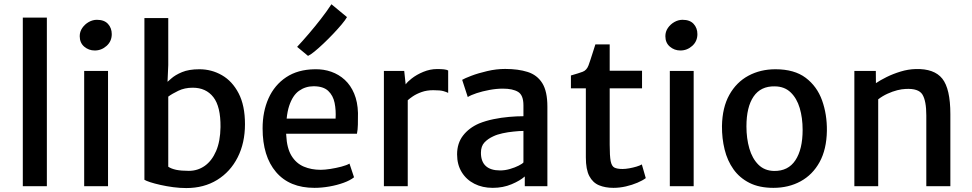

<svg xmlns="http://www.w3.org/2000/svg" viewBox="-20 -898 4686 926"><path d="M90 0V-813H206V0Z M386 0V-556H501V0ZM437 -654.5Q408 -654.5 386.2 -673Q364.5 -691.5 364.5 -723.5Q364.5 -745.5 376.8 -763.2Q389 -781 408 -791.8Q427 -802.5 447.5 -802.5Q483 -802.5 501 -782.5Q519 -762.5 519 -733.5Q519 -699 494.2 -676.8Q469.5 -654.5 437 -654.5Z M878.5 9Q848 9 815.8 4.8Q783.5 0.5 754.5 -6Q725.5 -12.5 704.8 -19.2Q684 -26 676.5 -31V-811H791.5V-584L788 -503.5Q795.5 -510.5 805 -518.5Q825 -536.5 858 -550.2Q891 -564 941.5 -564Q1000.5 -564 1050.5 -535.2Q1100.5 -506.5 1131 -447.8Q1161.5 -389 1161.5 -299Q1161.5 -208.5 1126.2 -139Q1091 -69.5 1027.2 -30.2Q963.5 9 878.5 9ZM829.5 -79Q854.5 -74 890.5 -74Q933.5 -74 967.8 -98.2Q1002 -122.5 1022.2 -169.5Q1042.5 -216.5 1043.5 -285Q1044.5 -384 1009 -429.5Q973.5 -475 909.5 -475Q870.5 -475 840 -460.2Q809.5 -445.5 791.5 -432V-94Q805 -84.5 829.5 -79Z M1496.5 8Q1376.5 8 1311.5 -68Q1246.5 -144 1246.5 -279Q1246.5 -360 1275.2 -424Q1304 -488 1360.2 -525.5Q1416.5 -563 1498.5 -564Q1540.5 -565 1577.5 -552Q1614.5 -539 1643 -512.8Q1671.5 -486.5 1688.2 -446.5Q1705 -406.5 1706.5 -353Q1706.5 -321.5 1706 -296.8Q1705.5 -272 1701.5 -253H1360Q1360.5 -249.5 1360.5 -246Q1363.5 -183 1386 -146.5Q1408.5 -110 1445 -94.5Q1481.5 -79 1526.5 -79Q1545.5 -79 1573 -83.2Q1600.5 -87.5 1626.2 -94.2Q1652 -101 1665.5 -109L1687.5 -43Q1669 -28 1637.2 -16.5Q1605.5 -5 1568.5 1.5Q1531.5 8 1496.5 8ZM1598.5 -326Q1601 -366 1593.8 -401.8Q1586.5 -437.5 1562.8 -459.8Q1539 -482 1492.5 -482Q1453.5 -482 1422.5 -460.2Q1391.5 -438.5 1374.5 -387Q1366 -361 1362.5 -326ZM1465.5 -628.5 1413 -672Q1441 -702 1470.2 -736.2Q1499.5 -770.5 1527.5 -806.5Q1555.5 -842.5 1578.5 -877.5L1653.5 -815.5Q1646 -802 1628 -780.5Q1610 -759 1587 -734.8Q1564 -710.5 1540 -687.8Q1516 -665 1496.2 -649Q1476.5 -633 1465.5 -628.5Z M1831.5 0V-556H1929.5L1936.5 -491Q1945.5 -504 1965 -519Q1989 -538 2021.8 -551.5Q2054.5 -565 2088.5 -565Q2107.5 -565 2121.2 -563.5Q2135 -562 2141.5 -558V-450Q2134 -454 2118.8 -458.5Q2103.5 -463 2069.5 -463Q2038.5 -463 2013.8 -454.2Q1989 -445.5 1970.5 -433Q1956.5 -423.5 1946.5 -414.5V0Z M2620 0H2511V-47Q2489 -27 2447.5 -9.5Q2406 8 2356.5 8Q2306.5 8 2267.8 -11.8Q2229 -31.5 2206.8 -67.8Q2184.5 -104 2184.5 -153.5Q2184.5 -207 2213.2 -244.2Q2242 -281.5 2290.5 -302.5Q2322.5 -315.5 2360 -323.2Q2397.5 -331 2435 -334.2Q2472.5 -337.5 2504.5 -337.5V-390Q2504.5 -439 2478.8 -454.8Q2453 -470.5 2405.5 -470.5Q2374 -470.5 2340.5 -464.2Q2307 -458 2279 -448.8Q2251 -439.5 2236 -430L2209 -513Q2220.5 -520 2253.2 -532.5Q2286 -545 2329.8 -555.2Q2373.5 -565.5 2416.5 -565.5Q2479 -565.5 2524.8 -551Q2570.5 -536.5 2595.2 -497.2Q2620 -458 2620 -383.5ZM2457.5 -263.5Q2430.5 -261 2404 -255.2Q2377.5 -249.5 2359 -240.5Q2333.5 -229 2316.5 -211Q2299.5 -193 2299.5 -161Q2299.5 -119 2322.8 -97.5Q2346 -76 2392 -76Q2415.5 -76 2439.5 -83Q2463.5 -90 2481.2 -99Q2499 -108 2504.5 -114.5V-266.5Q2485 -266.5 2457.5 -263.5Z M2938.5 8Q2899 8 2869 -4.5Q2839 -17 2822.2 -48.8Q2805.5 -80.5 2805.5 -139V-472H2733.5V-534Q2770.5 -544.5 2790 -551.8Q2809.5 -559 2818.5 -583Q2822.5 -594 2827.5 -609.2Q2832.5 -624.5 2838.5 -643.2Q2844.5 -662 2851.5 -684H2920.5V-557H3076.5V-472H2920.5V-200Q2920.5 -146 2925.2 -121.2Q2930 -96.5 2943.2 -89.8Q2956.5 -83 2982.5 -83Q2996.5 -83 3014.8 -86.2Q3033 -89.5 3049.8 -94.5Q3066.5 -99.5 3075.5 -105L3094.5 -39Q3079.5 -27.5 3054.2 -16.8Q3029 -6 2998.8 1Q2968.5 8 2938.5 8Z M3210.5 0V-556H3325.5V0ZM3261.5 -654.5Q3232.5 -654.5 3210.8 -673Q3189 -691.5 3189 -723.5Q3189 -745.5 3201.2 -763.2Q3213.5 -781 3232.5 -791.8Q3251.5 -802.5 3272 -802.5Q3307.5 -802.5 3325.5 -782.5Q3343.5 -762.5 3343.5 -733.5Q3343.5 -699 3318.8 -676.8Q3294 -654.5 3261.5 -654.5Z M3710 8Q3642 8 3594.5 -16Q3547 -40 3517.5 -81.5Q3488 -123 3474.8 -176.8Q3461.5 -230.5 3462 -290Q3463.5 -379.5 3497.5 -440.5Q3531.5 -501.5 3589.5 -532.8Q3647.5 -564 3720 -564Q3811 -564 3865.8 -522.8Q3920.5 -481.5 3944.8 -413.8Q3969 -346 3968 -267Q3966.5 -177.5 3932.8 -116.2Q3899 -55 3841.2 -23.5Q3783.5 8 3710 8ZM3713 -73.5Q3781.5 -72.5 3816.2 -125.2Q3851 -178 3851 -271.5Q3851 -329.5 3837 -376.8Q3823 -424 3793.2 -452.5Q3763.5 -481 3717 -481.5Q3649 -483 3614.5 -432.5Q3580 -382 3580 -288.5Q3580 -230.5 3594 -182Q3608 -133.5 3637.5 -104Q3667 -74.5 3713 -73.5Z M4100.5 0V-556H4204L4204.5 -497Q4225 -511 4256.2 -526.5Q4287.5 -542 4323.8 -553Q4360 -564 4396 -565Q4485.5 -567.5 4524.5 -518.8Q4563.5 -470 4563.5 -347.5V0H4447.5V-341.5Q4447.5 -411.5 4428.8 -442Q4410 -472.5 4347.5 -469Q4330 -468.5 4307.2 -462.8Q4284.5 -457 4260.8 -446.2Q4237 -435.5 4215.5 -419V0Z"/></svg>

Font: Koeln Type Sans
Style: Regular
Weight: 400
Designer: Eben Sorkin
Foundry: Eben Sorkin
Version: Version 2.001